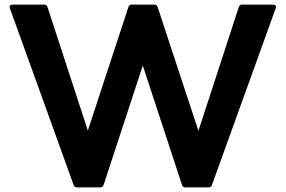

<svg xmlns="http://www.w3.org/2000/svg" viewBox="-20 -778 1242 835"><path d="M316 37Q303 37 300 26L23 -742Q22 -744 22 -747Q22 -758 35 -758H172Q184 -758 187 -746L362 -210L538 -746Q541 -758 553 -758H651Q663 -758 666 -746L843 -209L1018 -746Q1021 -758 1033 -758H1167Q1175 -758 1178.5 -753.5Q1182 -749 1179 -742L902 26Q899 37 886 37H786Q774 37 771 25L601 -493L431 25Q428 37 416 37Z"/></svg>

Font: LINE Seed JP_TTF Bold
Style: Regular
Weight: 700
Designer: LINE & Fontrix & Fontworks
Version: Version 1.009